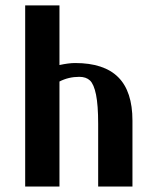

<svg xmlns="http://www.w3.org/2000/svg" viewBox="-20 -680 571 700"><path d="M196.8 -382.8V0H71.8V-660.2H196.8V-442.9Q230.5 -450.2 253.9 -450.2Q359.4 -450.2 411.1 -398.4Q462.9 -346.7 462.9 -240.2V0H337.9V-228Q337.9 -296.9 330.1 -335Q322.3 -373 308.1 -386.5Q293.9 -399.9 269 -399.9Q230 -399.9 196.8 -382.8Z"/></svg>

Font: Pfennig
Style: Bold
Weight: 700
Version: Version 20120410 ; ttfautohint (v0.8)